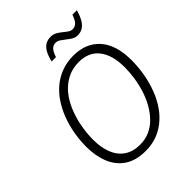

<svg xmlns="http://www.w3.org/2000/svg" viewBox="-253 -1043 1189 1189"><g transform="rotate(-45 341.5 -449.0)"><path d="M318 10Q235 10 181.5 -25.5Q128 -61 102 -124Q76 -187 76 -267Q76 -326 86 -382.5Q96 -439 115.5 -490Q135 -541 163.5 -584Q192 -627 230 -658.5Q268 -690 315.5 -707.5Q363 -725 418 -725Q528 -725 591 -654.5Q654 -584 654 -450Q654 -399 646 -346Q638 -293 621 -241.5Q604 -190 577 -144.5Q550 -99 512.5 -64.5Q475 -30 427 -10Q379 10 318 10ZM321 -42Q368 -42 406.5 -59.5Q445 -77 475 -108Q505 -139 527.5 -179Q550 -219 564.5 -265Q579 -311 586 -358Q593 -405 593 -450Q593 -555 547.5 -614Q502 -673 414 -673Q367 -673 328 -656.5Q289 -640 258 -611Q227 -582 204.5 -543Q182 -504 167 -458.5Q152 -413 144.5 -365Q137 -317 137 -269Q137 -201 157 -150Q177 -99 218.5 -70.5Q260 -42 321 -42ZM298 -794Q307 -832 320.5 -857Q334 -882 354 -894.5Q374 -907 401 -907Q423 -907 440.5 -897.5Q458 -888 473.5 -875Q489 -862 503 -852.5Q517 -843 531 -843Q551 -843 566 -856.5Q581 -870 594 -908H633Q623 -872 608.5 -846Q594 -820 574 -807Q554 -794 527 -794Q507 -794 490.5 -804Q474 -814 458.5 -826.5Q443 -839 428 -849Q413 -859 396 -859Q377 -859 362.5 -845Q348 -831 336 -794Z"/></g></svg>

Font: Noto Sans Display Light
Style: Italic
Weight: 300
Italic angle: -12°
Designer: Monotype Design Team
Foundry: Monotype Imaging Inc.
Version: Version 2.003